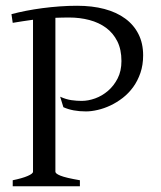

<svg xmlns="http://www.w3.org/2000/svg" viewBox="-20 -650 563 670"><path d="M24.4 0V-21Q57.6 -27.8 76.4 -35.9Q95.2 -43.9 95.2 -50.8V-581.1Q77.1 -578.6 59.3 -575.9Q41.5 -573.2 24.4 -570.3L20 -600.6Q43.5 -606.9 71 -612.3Q98.6 -617.7 128.4 -621.6Q158.2 -625.5 188.7 -627.7Q219.2 -629.9 249 -629.9Q301.8 -629.9 344.2 -618.7Q386.7 -607.4 416.7 -585.4Q446.8 -563.5 463.1 -531.2Q479.5 -499 479.5 -457Q479.5 -423.3 470 -395.5Q460.4 -367.7 444.6 -345.9Q428.7 -324.2 408.2 -308.3Q387.7 -292.5 365.5 -282Q343.3 -271.5 321 -266.4Q298.8 -261.2 279.8 -261.2Q233.9 -261.2 201.2 -275.9L189.9 -312.5Q210.4 -303.2 229.2 -300.5Q248 -297.9 265.1 -297.9Q287.6 -297.9 312 -306.6Q336.4 -315.4 356.9 -333Q377.4 -350.6 390.6 -376.5Q403.8 -402.3 403.8 -437Q403.8 -477.1 389.4 -505.9Q375 -534.7 350.1 -553Q325.2 -571.3 292 -580.1Q258.8 -588.9 221.2 -588.9Q209 -588.9 197 -588.6Q185.1 -588.4 173.3 -587.9V-50.8Q173.3 -47.9 177.2 -44.4Q181.2 -41 190.7 -37.1Q200.2 -33.2 216.8 -29.3Q233.4 -25.4 258.8 -21V0Z"/></svg>

Font: Gentium Unicode
Style: Regular
Weight: 400
Version: Version 1.009